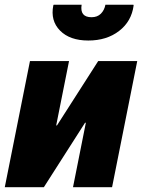

<svg xmlns="http://www.w3.org/2000/svg" viewBox="-22 -784 595 804"><path d="M389.2 -528.3H552.7L447.3 0H283.7L337.4 -269.5L334.5 -270.5L161.6 0H-2L103.5 -528.3H267.1L213.4 -259.3L216.3 -258.3ZM201.2 -761.2 202.6 -764.2H319.8Q311.5 -711.9 361.3 -711.9Q385.7 -711.9 400.4 -726.6Q415 -741.2 419.4 -764.2H536.6L537.6 -761.2Q528.8 -694.3 476.6 -654.3Q424.8 -614.3 347.7 -614.3Q270.5 -614.3 229.5 -655.8Q188.5 -697.3 201.2 -761.2Z"/></svg>

Font: Roboto-BlackItalic
Style: Italic
Weight: 900
Italic angle: -12°
Designer: Google
Version: Version 1.100141; 2013